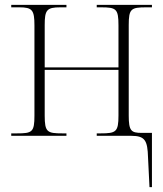

<svg xmlns="http://www.w3.org/2000/svg" viewBox="-20 -556 669 786"><path d="M586 89 592 210H602V-12H560C517 -12 507 -20 507 -83V-453C507 -520 516 -526 579 -526H602V-536H376V-526H393C456 -526 465 -520 465 -452V-280H163V-453C163 -515 171 -526 227 -526H252V-536H26V-526H59C112 -526 121 -515 121 -452V-83C121 -15 112 -10 49 -10H26V0H252V-10H236C173 -10 163 -15 163 -83V-270H465V-83C465 -16 455 -10 392 -10H376V0H517C574 0 584 19 586 89Z"/></svg>

Font: Noto Serif Display SemiCondensed ExtraLight
Style: Regular
Weight: 200
Width: 4
Designer: Monotype Design Team
Foundry: Monotype Imaging Inc.
Version: Version 2.009